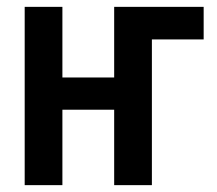

<svg xmlns="http://www.w3.org/2000/svg" viewBox="-20 -540 634 560"><path d="M52 0V-520H162V-314H313V-520H574V-425H423V0H313V-220H162V0Z"/></svg>

Font: Iosevka QP
Style: Bold
Weight: 700
Designer: Belleve Invis
Foundry: Belleve Invis
Version: Version 20.0.0; ttfautohint (v1.8.4)